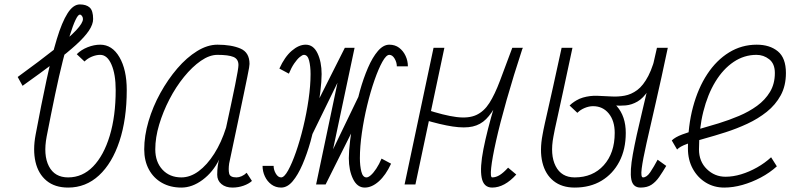

<svg xmlns="http://www.w3.org/2000/svg" viewBox="-20 -834 3640 868"><path d="M288 14Q228 14 190.5 -17Q153 -48 140.5 -102Q128 -156 141 -225Q167 -364 190.5 -473Q214 -582 237 -658Q260 -734 285.5 -774Q311 -814 341 -814Q370 -814 385.5 -800Q401 -786 401 -748Q401 -724 382 -695.5Q363 -667 324 -631.5Q285 -596 225 -550.5Q165 -505 82 -446L60 -486Q163 -561 228 -612.5Q293 -664 324 -697Q355 -730 355 -748Q355 -756 350.5 -762Q346 -768 341 -768Q333 -768 321.5 -744Q310 -720 295.5 -673.5Q281 -627 264 -559.5Q247 -492 229 -406Q211 -320 191 -217Q175 -133 201 -82.5Q227 -32 288 -32Q353 -32 401 -81.5Q449 -131 476 -220Q503 -309 503 -427Q503 -498 484 -542Q465 -586 433 -586Q415 -586 395.5 -578Q376 -570 362 -556L327 -589Q347 -609 376 -620.5Q405 -632 433 -632Q487 -632 520 -575.5Q553 -519 553 -427Q553 -295 520 -195.5Q487 -96 427.5 -41Q368 14 288 14Z M1095 -53 1119 -16Q1105 -3 1081 5.5Q1057 14 1031 14Q1000 14 981 -2Q962 -18 962 -44Q962 -65 964.5 -84Q967 -103 971 -113Q943 -56 896 -21Q849 14 800 14Q750 14 712 -7.5Q674 -29 653 -68Q632 -107 632 -159Q632 -220 651.5 -286Q671 -352 705 -413.5Q739 -475 781.5 -524.5Q824 -574 871 -603Q918 -632 963 -632Q1026 -632 1067 -614.5Q1108 -597 1108 -545Q1108 -541 1106 -527.5Q1104 -514 1098 -486Q1092 -458 1082 -408.5Q1072 -359 1055.5 -282Q1039 -205 1016 -95Q1012 -67 1016 -49.5Q1020 -32 1049 -32Q1060 -32 1072.5 -37.5Q1085 -43 1095 -53ZM800 -32Q840 -32 878 -60Q916 -88 948.5 -139Q981 -190 1002 -257Q1028 -376 1043 -450Q1058 -524 1058 -540Q1058 -567 1035.5 -576.5Q1013 -586 963 -586Q927 -586 888 -559Q849 -532 812 -486.5Q775 -441 746 -385Q717 -329 699.5 -270.5Q682 -212 682 -159Q682 -102 714.5 -67Q747 -32 800 -32Z M1409 0 1601 -398 1642 -380 1452 0H1409L1539 -618H1583L1391 -225L1350 -243L1539 -618H1583L1452 0ZM1251 14Q1226 14 1207 0Q1188 -14 1177.5 -36.5Q1167 -59 1167 -84H1217Q1217 -66 1227 -49Q1237 -32 1251 -32Q1265 -32 1282.5 -63.5Q1300 -95 1318 -146.5Q1336 -198 1351 -260Q1366 -322 1375 -384.5Q1384 -447 1384 -499Q1384 -534 1377.5 -560Q1371 -586 1354 -586Q1347 -586 1335 -576Q1323 -566 1310 -547Q1297 -528 1286 -501L1243 -524Q1267 -577 1299 -604.5Q1331 -632 1362 -632Q1397 -632 1415.5 -593Q1434 -554 1434 -499Q1434 -467 1428 -417.5Q1422 -368 1411 -310Q1400 -252 1384 -195Q1368 -138 1347.5 -90.5Q1327 -43 1303 -14.5Q1279 14 1251 14ZM1629 14Q1595 14 1576 -25Q1557 -64 1557 -119Q1557 -151 1563 -200.5Q1569 -250 1580 -308Q1591 -366 1607 -423Q1623 -480 1643.5 -527.5Q1664 -575 1688.5 -603.5Q1713 -632 1740 -632Q1766 -632 1784.5 -618Q1803 -604 1813.5 -581.5Q1824 -559 1824 -534H1774Q1774 -552 1764 -569Q1754 -586 1740 -586Q1726 -586 1708.5 -554.5Q1691 -523 1673 -471.5Q1655 -420 1640 -358Q1625 -296 1616 -233.5Q1607 -171 1607 -119Q1607 -85 1613.5 -58.5Q1620 -32 1637 -32Q1645 -32 1656.5 -42Q1668 -52 1681 -71.5Q1694 -91 1705 -117L1748 -94Q1724 -42 1692.5 -14Q1661 14 1629 14Z M1858 0H1809L1940 -618H1989ZM2277 -76 2314 -45Q2288 -16 2260.5 -1Q2233 14 2205 14Q2166 14 2157.5 -31Q2149 -76 2165.5 -160Q2182 -244 2216.5 -360Q2251 -476 2296 -618H2344Q2303 -535 2275.5 -471.5Q2248 -408 2225.5 -364.5Q2203 -321 2177.5 -295.5Q2152 -270 2116.5 -262Q2081 -254 2027 -262Q1973 -270 1893 -294L1903 -340Q1988 -312 2043 -305Q2098 -298 2133 -314Q2168 -330 2192.5 -368.5Q2217 -407 2240.5 -469.5Q2264 -532 2296 -618H2343Q2301 -490 2270.5 -382.5Q2240 -275 2222.5 -196.5Q2205 -118 2200.5 -75Q2196 -32 2205 -32Q2222 -32 2239 -42.5Q2256 -53 2277 -76Z M2876 14Q2841 14 2834 -23Q2827 -60 2841 -137Q2855 -214 2884 -333.5Q2913 -453 2950 -618H2999Q2970 -480 2945 -371.5Q2920 -263 2903 -187.5Q2886 -112 2881 -72Q2876 -32 2887 -32Q2904 -32 2920 -56Q2936 -80 2953 -112L2992 -84Q2976 -57 2960.5 -34.5Q2945 -12 2925.5 1Q2906 14 2876 14ZM2590 -324 2555 -357Q2584 -384 2615.5 -393Q2647 -402 2679 -401Q2711 -400 2742.5 -398Q2774 -396 2804 -401.5Q2834 -407 2861 -427Q2888 -447 2911 -491Q2934 -535 2951 -612L2910 -424Q2888 -390 2862 -375Q2836 -360 2809 -357.5Q2782 -355 2753.5 -357.5Q2725 -360 2697 -361Q2669 -362 2642 -355Q2615 -348 2590 -324ZM2578 14Q2520 14 2482.5 -16Q2445 -46 2432 -100Q2419 -154 2433 -226Q2435 -237 2437 -247.5Q2439 -258 2443.5 -278Q2448 -298 2457 -337.5Q2466 -377 2481 -444.5Q2496 -512 2519 -618H2568Q2543 -500 2527 -426.5Q2511 -353 2502 -312Q2493 -271 2488.5 -250.5Q2484 -230 2482 -217Q2466 -134 2492 -83Q2518 -32 2578 -32Q2660 -32 2709.5 -87Q2759 -142 2759 -233Q2759 -288 2732 -321Q2705 -354 2661 -354Q2643 -354 2623.5 -346Q2604 -338 2590 -324L2555 -357Q2575 -377 2604 -388.5Q2633 -400 2661 -400Q2728 -400 2768.5 -354Q2809 -308 2809 -233Q2809 -159 2780 -103.5Q2751 -48 2699.5 -17Q2648 14 2578 14Z M3466 -123 3492 -82Q3460 -53 3419.5 -31.5Q3379 -10 3336.5 2Q3294 14 3254 14Q3208 14 3171 -8.5Q3134 -31 3112 -71Q3090 -111 3090 -163Q3090 -265 3113 -350.5Q3136 -436 3177.5 -499Q3219 -562 3276 -597Q3333 -632 3401 -632Q3460 -632 3496.5 -602Q3533 -572 3533 -504Q3533 -446 3509.5 -403Q3486 -360 3446.5 -328.5Q3407 -297 3358.5 -274.5Q3310 -252 3260 -236Q3210 -220 3164.5 -207.5Q3119 -195 3086.5 -183.5Q3054 -172 3041 -158L3017 -199Q3032 -214 3064 -226Q3096 -238 3139 -250Q3182 -262 3229 -276.5Q3276 -291 3321 -310Q3366 -329 3402.5 -355.5Q3439 -382 3461 -418.5Q3483 -455 3483 -504Q3483 -546 3457.5 -566Q3432 -586 3400 -586Q3344 -586 3296.5 -554Q3249 -522 3214 -464.5Q3179 -407 3159.5 -329Q3140 -251 3140 -159Q3140 -104 3175.5 -69.5Q3211 -35 3260 -35Q3294 -35 3330.5 -46Q3367 -57 3402.5 -77Q3438 -97 3466 -123Z"/></svg>

Font: Victor Mono Thin
Style: Italic
Weight: 100
Italic angle: -12°
Monospace: yes
Designer: Rune Bjørnerås
Version: Version 1.561;gftools[0.9.30]